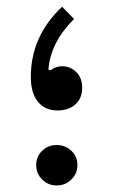

<svg xmlns="http://www.w3.org/2000/svg" viewBox="-20 -550 338 575"><path d="M166 -529.8 201.7 -493.2Q130.9 -422.4 125 -341.3L131.3 -339.4Q147 -351.6 166 -351.6Q190.9 -351.6 208.5 -334Q226.1 -316.4 226.1 -288.1Q226.1 -255.4 205.8 -237.3Q185.5 -219.2 152.3 -219.2Q114.7 -219.2 93.5 -245.4Q72.3 -271.5 72.3 -319.3Q72.3 -441.9 166 -529.8ZM88.4 -55.7Q88.4 -81.1 106.2 -98.4Q124 -115.7 149.9 -115.7Q175.8 -115.7 193.8 -98.4Q211.9 -81.1 211.9 -55.7Q211.9 -30.3 193.8 -12.5Q175.8 5.4 149.9 5.4Q124 5.4 106.2 -12.5Q88.4 -30.3 88.4 -55.7Z"/></svg>

Font: Estedad-FD Medium
Style: Regular
Weight: 500
Designer: Amin Abedi
Version: Version 7.3